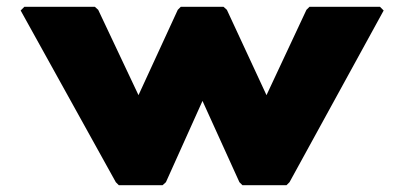

<svg xmlns="http://www.w3.org/2000/svg" viewBox="-20 -540 1193 567"><path d="M470 -2 578 -242 687 -2 696 7H826L835 -2L1113 -509L1102 -520H894L885 -511L767 -259L650 -511L640 -520H514L505 -511L389 -259L270 -511L260 -520H52L41 -509L322 -2L331 7H460Z"/></svg>

Font: Hussar Woodtype
Style: Ultra
Weight: 900
Foundry: Cannot Into Space Fonts
Version: Version 1.07